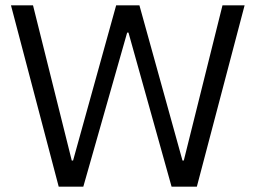

<svg xmlns="http://www.w3.org/2000/svg" viewBox="-20 -696 952 716"><path d="M665.4 -97.4H660.5L499.9 -676.2H413.2L252.5 -97.4H247.6L103.1 -676.2H20.9L198.9 0H290.7L454.2 -574.5H459.1L619.8 0H714.1L892.2 -676.2H809.7Z"/></svg>

Font: Estedad-FD VF
Style: Regular
Weight: 100
Designer: Amin Abedi
Version: Version 7.3